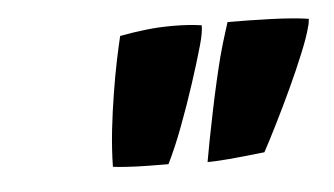

<svg xmlns="http://www.w3.org/2000/svg" viewBox="-30 -771 520 299"><g transform="rotate(-5 230.0 -622.0)"><path d="M223 -515.5Q210 -515.5 192 -515.8Q174 -516 158.5 -517Q143 -518 136.5 -519Q137 -547 140.2 -576.2Q143.5 -605.5 148 -633.2Q152.5 -661 157.2 -683.8Q162 -706.5 165.5 -721Q187 -725 206.5 -727.2Q226 -729.5 248 -729.5Q260 -729.5 271.8 -728.8Q283.5 -728 293.5 -726.5Q293.5 -714.5 288 -695.5Q281 -670.5 270.2 -637.5Q259.5 -604.5 247.2 -572Q235 -539.5 223 -515.5ZM284 -513.5Q286 -525.5 290 -546.2Q294 -567 299 -591.2Q304 -615.5 309.2 -638.2Q314.5 -661 318.5 -676.5Q321 -686 324 -696Q327 -706 329.8 -714.8Q332.5 -723.5 334 -728Q365 -728 401.5 -726.8Q438 -725.5 460.5 -722Q460 -719.5 459.8 -716.5Q459.5 -713.5 458.5 -710.5Q454.5 -694.5 444.2 -669.5Q434 -644.5 421 -616.5Q408 -588.5 395.2 -563Q382.5 -537.5 373.5 -521Q338.5 -517 317 -515.2Q295.5 -513.5 284 -513.5Z"/></g></svg>

Font: Grandstander Thin
Style: Bold Italic
Weight: 700
Italic angle: -15°
Version: Version 1.200